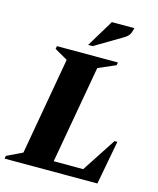

<svg xmlns="http://www.w3.org/2000/svg" viewBox="-156 -949 852 1037"><g transform="rotate(15 270.0 -431.0)"><path d="M-30 0 -27 -16 60 -58 156 -602 83 -644 86 -660H427L424 -644L327 -602L230 -55H395L519 -245H535L489 0ZM247 -710 339 -862H465Q462 -847 455 -830.5Q448 -814 422 -799L272 -710Z"/></g></svg>

Font: Spectral SC ExtraBold
Style: Italic
Weight: 800
Italic angle: -10°
Designer: Jean-Baptiste Levee
Foundry: Production Type
Version: Version 2.001